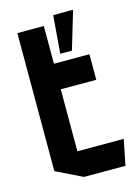

<svg xmlns="http://www.w3.org/2000/svg" viewBox="-111 -781 597 841"><g transform="rotate(-15 187.0 -360.0)"><path d="M163 0 44 -58V-684H164V-513H325V-397H164V-116H374V-115L351 0ZM202 -548 216 -719 289 -720 306 -719 255 -548Z"/></g></svg>

Font: Foldit Thin Medium
Style: Regular
Weight: 500
Version: Version 1.003